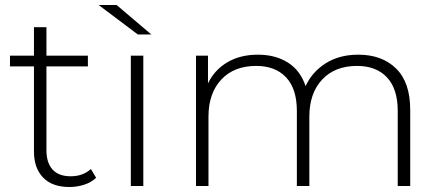

<svg xmlns="http://www.w3.org/2000/svg" viewBox="-20 -745 1763 769"><path d="M258 4Q189 4 152.5 -34Q116 -72 116 -138V-479H20V-522H116V-636H166V-522H332V-479H166V-143Q166 -93 190.5 -66Q215 -39 263 -39Q312 -39 344 -68L365 -33Q345 -14 316.5 -5Q288 4 258 4Z M504 0V-522H554V0ZM532 -607 375 -725H447L586 -607Z M765 0V-522H813V-411Q839 -465 890.5 -495.5Q942 -526 1013 -526Q1083 -526 1133 -494.5Q1183 -463 1204 -400Q1230 -457 1284.5 -491.5Q1339 -526 1415 -526Q1510 -526 1566.5 -470.5Q1623 -415 1623 -305V0H1573V-301Q1573 -389 1530 -435Q1487 -481 1410 -481Q1321 -481 1270 -426Q1219 -371 1219 -278V0H1169V-301Q1169 -389 1126 -435Q1083 -481 1006 -481Q917 -481 866 -426Q815 -371 815 -278V0Z"/></svg>

Font: Montserrat Light
Style: Regular
Weight: 300
Designer: Julieta Ulanovsky
Foundry: Julieta Ulanovsky
Version: Version 9.000; ttfautohint (v1.8.4.7-5d5b)